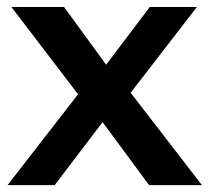

<svg xmlns="http://www.w3.org/2000/svg" viewBox="-20 -539 609 559"><path d="M2 0H139.2L316.4 -232.9H332.5L553.2 -518.6H416L246.1 -293.9H230ZM13.2 -518.6 231 -233.4H241.7L414.1 0H567.9L340.8 -294.4H330.1L166.5 -518.6Z"/></svg>

Font: Roboto Flex
Style: wght 600 wdth 140 opsz 13.0 GRAD 0.00 slnt 0.00 XTRA 468 XOPQ 96 YOPQ 79 YTLC 514 YTUC 712 YTAS 750 YTDE -203.00 YTFI 738
Weight: 600
Width: 8
Designer: Berlow after Robertson
Foundry: Google
Version: Version 3.100